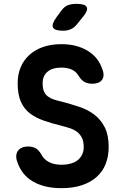

<svg xmlns="http://www.w3.org/2000/svg" viewBox="-20 -970 640 1000"><path d="M390 -574Q377 -597 354 -607.5Q331 -618 300 -618Q253 -618 227.5 -596.5Q202 -575 202 -537Q202 -510 209 -494Q216 -478 229 -468Q242 -458 260 -452Q278 -446 300 -441Q350 -428 394.5 -413Q439 -398 472.5 -372Q506 -346 526 -306Q546 -266 546 -205Q546 -156 530.5 -116.5Q515 -77 484 -49Q453 -21 407 -5.5Q361 10 300 10Q254 10 217 1Q180 -8 151 -25Q122 -42 102.5 -66.5Q83 -91 72 -121Q57 -158 72 -182.5Q87 -207 128 -207Q146 -207 162.5 -199.5Q179 -192 194 -168Q207 -141 234 -126.5Q261 -112 300 -112Q326 -112 348 -118Q370 -124 384.5 -135.5Q399 -147 407.5 -164.5Q416 -182 416 -204Q416 -234 406.5 -252.5Q397 -271 381.5 -283Q366 -295 345 -302Q324 -309 300 -315Q251 -327 209 -341.5Q167 -356 136.5 -379Q106 -402 89 -439.5Q72 -477 72 -537Q72 -583 88 -620.5Q104 -658 133.5 -684.5Q163 -711 205 -725.5Q247 -740 300 -740Q340 -740 373.5 -731.5Q407 -723 434 -707Q461 -691 480 -669Q499 -647 509 -620Q527 -581 513.5 -557.5Q500 -534 460 -534Q437 -534 420.5 -543Q404 -552 390 -574ZM309 -810Q264 -810 256 -827Q248 -844 274 -880L299 -914Q315 -936 334 -943Q353 -950 379 -950Q424 -950 432 -932.5Q440 -915 411 -881L381 -844Q367 -826 349 -818Q331 -810 309 -810Z"/></svg>

Font: Maple Mono NL
Style: Bold
Weight: 700
Monospace: yes
Designer: subframe7536
Version: Version 7.000